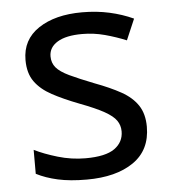

<svg xmlns="http://www.w3.org/2000/svg" viewBox="-45 -587 569 639"><g transform="rotate(-5 239.5 -268.0)"><path d="M434 -148Q434 -70 376 -30Q318 10 220 10Q164 10 123.5 1Q83 -8 52 -24V-104Q84 -88 129.5 -74.5Q175 -61 222 -61Q289 -61 319 -82.5Q349 -104 349 -140Q349 -160 338 -176Q327 -192 298.5 -208Q270 -224 217 -244Q165 -264 128 -284Q91 -304 71 -332Q51 -360 51 -404Q51 -472 106.5 -509Q162 -546 252 -546Q301 -546 343.5 -536.5Q386 -527 423 -510L393 -440Q359 -454 322 -464Q285 -474 246 -474Q192 -474 163.5 -456.5Q135 -439 135 -409Q135 -387 148 -371.5Q161 -356 191.5 -341.5Q222 -327 273 -307Q324 -288 360 -268Q396 -248 415 -219.5Q434 -191 434 -148Z"/></g></svg>

Font: Noto Sans Meroitic
Style: Regular
Weight: 400
Designer: Monotype Design Team
Foundry: Monotype Imaging Inc.
Version: Version 2.002; ttfautohint (v1.8.4.7-5d5b)